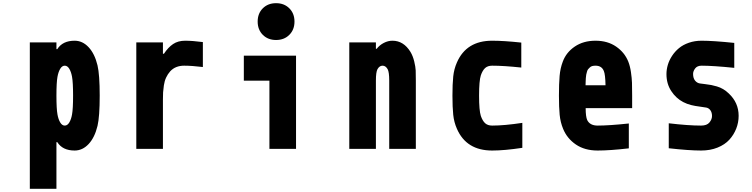

<svg xmlns="http://www.w3.org/2000/svg" viewBox="-20 -932 4707 1202"><path d="M447.3 -677.1Q496.7 -677.1 534.8 -636.4Q572.9 -595.7 590.5 -522.8Q604.2 -464.2 604.2 -333.3Q604.2 -202.5 590.5 -143.9Q572.9 -71 534.8 -30.3Q496.7 10.4 447.3 10.4Q371.7 10.4 338.5 -42.3H333.3V250H166.7V-666.7H333.3V-624.3H338.5Q371.7 -677.1 447.3 -677.1ZM339.8 -451.2Q333.3 -416 333.3 -333.3Q333.3 -250.7 339.8 -215.5Q345.1 -185.5 356.8 -165.7Q368.5 -145.8 385.4 -145.8Q402.3 -145.8 414.1 -165.7Q425.8 -185.5 431 -215.5Q437.5 -250.7 437.5 -333.3Q437.5 -416 431 -451.2Q425.8 -481.1 414.1 -501Q402.3 -520.8 385.4 -520.8Q368.5 -520.8 356.8 -501Q345.1 -481.1 339.8 -451.2Z M1132.8 -520.8Q1078.8 -520.8 1046.2 -486.3Q1029.9 -468.1 1019.9 -446.3Q1009.8 -424.5 1005.9 -397.5Q1002 -370.4 1001 -353.8Q1000 -337.2 1000 -309.2V0H833.3V-666.7H1000V-595.7H1006.5Q1032.6 -635.4 1063.5 -656.2Q1094.4 -677.1 1139.3 -677.1Q1184.9 -677.1 1250 -668.6V-512.4Q1181 -520.8 1132.8 -520.8Z M1666.7 0V-427.1H1506.5V-583.3H1833.3V0ZM1625.3 -879.9Q1657.6 -912.1 1708.3 -912.1Q1759.1 -912.1 1791.3 -879.9Q1823.6 -847.7 1823.6 -796.9Q1823.6 -746.1 1791.3 -713.9Q1759.1 -681.6 1708.3 -681.6Q1657.6 -681.6 1625.3 -713.9Q1593.1 -746.1 1593.1 -796.9Q1593.1 -847.7 1625.3 -879.9Z M2436.8 -677.1Q2506.5 -677.1 2549.5 -607.4Q2565.1 -581.4 2573.2 -547.5Q2581.4 -513.7 2582.4 -491.2Q2583.3 -468.8 2583.3 -427.7V0H2416.7V-427.7Q2416.7 -480.5 2406.9 -498.7Q2394.5 -520.8 2375 -520.8Q2355.5 -520.8 2343.1 -498.7Q2333.3 -480.5 2333.3 -427.7V0H2166.7V-666.7H2333.3V-626.3H2337.9Q2356.1 -649.7 2382.8 -663.4Q2409.5 -677.1 2436.8 -677.1Z M2840.5 -541Q2899.7 -677.1 3061.2 -677.1Q3134.8 -677.1 3243.5 -665.4V-509.1Q3133.5 -520.8 3061.2 -520.8Q3033.2 -520.8 3016.9 -505.9Q3000.7 -490.9 2990.2 -460.3Q2979.2 -426.4 2979.2 -333.3Q2979.2 -240.2 2990.2 -206.4Q3000.7 -175.8 3016.9 -160.8Q3033.2 -145.8 3061.2 -145.8Q3137.4 -145.8 3250 -162.8V-6.5Q3138 10.4 3061.2 10.4Q2899.7 10.4 2840.5 -125.7Q2822.3 -166.7 2817.4 -213.5Q2812.5 -260.4 2812.5 -333.3Q2812.5 -406.2 2817.4 -453.1Q2822.3 -500 2840.5 -541Z M3708.3 -677.1Q3783.9 -677.1 3837.2 -640.3Q3890.6 -603.5 3913.4 -546.2Q3924.5 -518.2 3930 -480.5Q3935.5 -442.7 3936.5 -413.7Q3937.5 -384.8 3937.5 -333.3V-255.2H3646.5Q3646.5 -201.8 3656.2 -180.3Q3673.2 -145.8 3721.4 -145.8Q3792.3 -145.8 3916.7 -158.9V-3.3Q3798.2 10.4 3721.4 10.4Q3640.6 10.4 3585.3 -27.3Q3529.9 -65.1 3505.2 -125.7Q3488.3 -166.7 3483.7 -213.5Q3479.2 -260.4 3479.2 -333.3Q3479.2 -408.2 3483.4 -456.7Q3487.6 -505.2 3503.3 -546.2Q3524.7 -604.2 3578.5 -640.6Q3632.2 -677.1 3708.3 -677.1ZM3708.3 -520.8Q3697.3 -520.8 3688.2 -518.6Q3679 -516.3 3672.9 -510.1Q3666.7 -503.9 3662.1 -499Q3657.6 -494.1 3654.6 -482.7Q3651.7 -471.4 3650.1 -464.8Q3648.4 -458.3 3647.5 -443Q3646.5 -427.7 3646.5 -421.5Q3646.5 -415.4 3645.8 -398.4H3770.8Q3769.5 -465.5 3760.4 -487Q3747.4 -520.8 3708.3 -520.8Z M4369.1 10.4Q4294.3 10.4 4166.7 -3.9V-160.2Q4288.4 -145.8 4369.1 -145.8Q4405.6 -145.8 4421.5 -165.4Q4437.5 -184.9 4437.5 -205.7Q4437.5 -227.2 4427.7 -241.2Q4418 -255.2 4401.7 -258.5Q4390 -261.1 4360.7 -264.6Q4331.4 -268.2 4306.3 -274.4Q4281.2 -280.6 4257.2 -293Q4212.2 -316.4 4182.3 -362Q4152.3 -407.6 4152.3 -468.1Q4152.3 -496.7 4160.8 -525.7Q4169.3 -554.7 4187.2 -582Q4205.1 -609.4 4230.5 -630.5Q4255.9 -651.7 4292.6 -664.4Q4329.4 -677.1 4372.4 -677.1Q4444.7 -677.1 4576.8 -663.4V-507.2Q4443.4 -520.8 4372.4 -520.8Q4345.1 -520.8 4332 -503.6Q4319 -486.3 4319 -469.4Q4319 -442.7 4331.4 -427.4Q4343.8 -412.1 4362 -409.5Q4370.4 -408.2 4394.9 -405.3Q4419.3 -402.3 4432.9 -399.7Q4446.6 -397.1 4467.8 -391Q4488.9 -384.8 4507.2 -374Q4525.4 -363.3 4542.3 -347Q4604.2 -289.1 4604.2 -207Q4604.2 -165.4 4589.2 -127Q4574.2 -88.5 4546.2 -57.6Q4518.2 -26.7 4472.3 -8.1Q4426.4 10.4 4369.1 10.4Z"/></svg>

Font: Monoid
Style: Bold
Weight: 700
Width: 4
Designer: Andreas Larsen (@larsenwork)
Version: Version 0.61